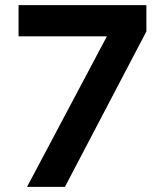

<svg xmlns="http://www.w3.org/2000/svg" viewBox="-20 -725 640 745"><path d="M85 0 425 -641 430 -584H52V-705H548V-603L232 0Z"/></svg>

Font: Nunito Sans 6pt
Style: Bold
Weight: 700
Version: Version 3.101;gftools[0.9.27]